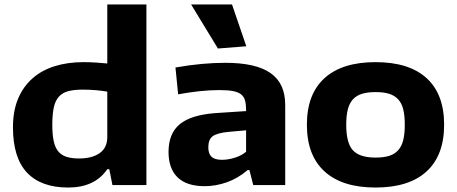

<svg xmlns="http://www.w3.org/2000/svg" viewBox="-20 -828 2044 859"><path d="M285 11Q164 11 101 -55.5Q38 -122 38 -259Q38 -332 61 -386.5Q84 -441 125.5 -477.5Q167 -514 225 -532Q283 -550 354 -550Q383 -550 410 -548Q437 -546 460 -544V-808H635V0H483L469 -71H460Q404 11 285 11ZM334 -119Q392 -119 426 -143Q460 -167 460 -215V-418Q438 -422 409.5 -424.5Q381 -427 349 -427Q311 -427 285 -420Q259 -413 243 -395Q227 -377 220.5 -346.5Q214 -316 214 -270Q214 -227 220 -198Q226 -169 240 -151.5Q254 -134 277 -126.5Q300 -119 334 -119Z M896 5Q815 5 774.5 -34.5Q734 -74 734 -148Q734 -231 784.5 -272.5Q835 -314 944 -322L1081 -331V-335Q1081 -360 1076.5 -377.5Q1072 -395 1059 -405.5Q1046 -416 1022.5 -420.5Q999 -425 961 -425Q919 -425 872.5 -420Q826 -415 777 -406L765 -526Q827 -537 882.5 -542Q938 -547 988 -547Q1125 -547 1190.5 -501Q1256 -455 1256 -359V0H1113L1096 -67H1088Q1043 -29 993.5 -12Q944 5 896 5ZM973 -113Q1001 -113 1031 -122.5Q1061 -132 1081 -149V-245L1002 -238Q951 -233 931.5 -218.5Q912 -204 912 -169Q912 -140 926.5 -126.5Q941 -113 973 -113ZM955 -611 835 -808H1018L1082 -621Z M1660 11Q1511 11 1432 -61Q1353 -133 1353 -270Q1353 -407 1432 -478.5Q1511 -550 1660 -550Q1810 -550 1888.5 -478.5Q1967 -407 1967 -270Q1967 -133 1888.5 -61Q1810 11 1660 11ZM1660 -123Q1696 -123 1720.5 -130.5Q1745 -138 1761 -155.5Q1777 -173 1784 -201Q1791 -229 1791 -270Q1791 -311 1784 -339Q1777 -367 1761 -384Q1745 -401 1720.5 -408.5Q1696 -416 1660 -416Q1625 -416 1600 -408.5Q1575 -401 1559 -383.5Q1543 -366 1536 -338Q1529 -310 1529 -270Q1529 -188 1559 -155.5Q1589 -123 1660 -123Z"/></svg>

Font: Encode Sans Wide
Style: Bold
Weight: 700
Designer: Pablo Impallari, Andres Torresi
Foundry: Pablo Impallari, Andres Torresi
Version: Version 1.000; ttfautohint (v1.00) -l 8 -r 50 -G 200 -x 14 -